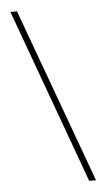

<svg xmlns="http://www.w3.org/2000/svg" viewBox="-52 -749 430 783"><g transform="rotate(-5 163.0 -357.0)"><path d="M48 -714H21L281 0H309Z"/></g></svg>

Font: Noto Sans Lao Condensed Thin
Style: Regular
Weight: 100
Width: 3
Designer: Monotype Design Team
Foundry: Monotype Imaging Inc.
Version: Version 2.003